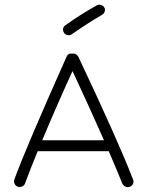

<svg xmlns="http://www.w3.org/2000/svg" viewBox="-20 -775 620 805"><path d="M55 8Q46 5 41.5 -4Q37 -13 40 -22Q85 -147 259 -537Q266 -553 283 -550Q299 -553 308 -538Q476 -183 538 -22Q542 -13 537.5 -4Q533 5 524 8Q515 12 506 7.5Q497 3 493 -5Q475 -50 436 -141H138Q107 -66 85 -6Q82 3 72.5 7Q63 11 55 8ZM416 -187Q356 -323 284 -477Q219 -335 157 -187ZM282 -632Q274 -626 264 -627.5Q254 -629 249 -637Q243 -645 244.5 -654.5Q246 -664 254 -669Q318 -715 385 -752Q392 -757 402 -754.5Q412 -752 417 -744Q422 -737 419 -727Q416 -717 408 -713Q351 -680 282 -632Z"/></svg>

Font: Hoogli
Style: Regular
Weight: 400
Designer: Anand Singh Naorem
Foundry: Brand New Type
Version: Version 1.00 b007